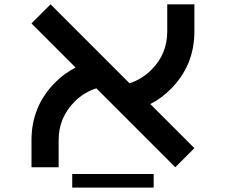

<svg xmlns="http://www.w3.org/2000/svg" viewBox="-20 -770 1040 884"><path d="M687.5 31.2V93.8H312.5V31.2ZM671.9 -291 875 -87.9 787.1 0 423.8 -363.3Q367.2 -345.7 324.2 -302.7Q250 -228.5 250 -125V0H125V-125Q125 -281.2 234.4 -390.6Q277.3 -433.6 328.1 -459L125 -662.1L212.9 -750L576.2 -386.7Q632.8 -404.3 677.7 -449.2Q750 -521.5 750 -625V-750H875V-625Q875 -468.8 765.6 -359.4Q722.7 -316.4 671.9 -291Z"/></svg>

Font: Xanmono
Style: Regular
Weight: 400
Designer: GGBotNet
Foundry: GGBotNet
Version: 1.00